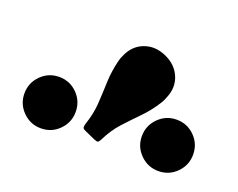

<svg xmlns="http://www.w3.org/2000/svg" viewBox="-62 -939 628 507"><g transform="rotate(20 252.0 -685.0)"><path d="M417 -534.7Q447 -534.7 468 -555.9Q489 -577 489 -606.7Q489 -636.8 468 -657.9Q447 -679 417 -679Q387.3 -679 366.1 -657.9Q345 -636.8 345 -606.7Q345 -577 366.1 -555.9Q387.3 -534.7 417 -534.7ZM87 -534.7Q117 -534.7 138 -555.9Q159 -577 159 -606.7Q159 -636.8 138 -657.9Q117 -679 87 -679Q57.3 -679 36.1 -657.9Q15 -636.8 15 -606.7Q15 -577 36.1 -555.9Q57.3 -534.7 87 -534.7ZM363.8 -708.5Q366.5 -713 368.3 -716.9Q370 -720.7 371.5 -724.7Q385.5 -756.7 373.3 -785.7Q361 -814.7 329 -828.5Q297 -842.5 267.8 -831.4Q238.5 -820.3 224.8 -788Q223 -784 221.5 -780.2Q220 -776.5 218.8 -771.2Q211 -739.3 210 -709.1Q209 -679 207.1 -649Q205.3 -619 194.5 -587.5Q192.3 -580.7 192.6 -576.2Q193 -571.7 200.8 -568.5L230 -555.5Q237.8 -552.2 240.6 -553.1Q243.5 -554 247.3 -561.2Q262.3 -592 282.8 -614.4Q303.3 -636.7 324.6 -658.4Q346 -680 363.8 -708.5Z"/></g></svg>

Font: Besley
Style: Regular
Weight: 400
Designer: Owen Earl
Foundry: indestructible type*
Version: Version 4.000